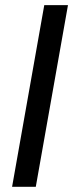

<svg xmlns="http://www.w3.org/2000/svg" viewBox="-20 -717 286 737"><path d="M26.4 0 149.9 -697.2H240.9L117.4 0Z"/></svg>

Font: Poppins Variable
Style: Italic
Weight: 100
Italic angle: -10°
Designer: Jonny Pinhorn
Foundry: Indian Type Foundry
Version: Version 6.000